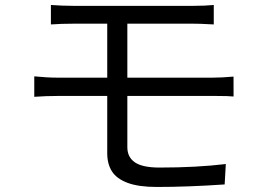

<svg xmlns="http://www.w3.org/2000/svg" viewBox="-20 -728 1040 762"><path d="M271.8 -704.8H746.4Q794 -704.8 828.4 -708.2V-631L807.6 -632Q773.6 -634 746.4 -634H271.8Q221.8 -634 182 -631V-708.2Q228 -704.8 271.8 -704.8ZM485.4 -143.6Q485.4 -104.2 515.5 -83.6Q545.6 -63 613.2 -63Q759.6 -63 876.2 -77L871.6 4Q725.2 14 602.4 14Q530.2 14 486.7 -2.2Q443.2 -18.4 424.4 -47.7Q405.6 -77 405.6 -119.6V-392.2V-656.6L485.4 -655.8V-389.4ZM209.2 -419.8H824.2Q859.2 -419.8 906.8 -424L907 -345Q887.4 -347.2 836 -347.2H825.8H209.2Q163.2 -347.2 116 -343.8V-425Q167.8 -419.8 209.2 -419.8Z"/></svg>

Font: 寒蝉端黑体 Light
Style: Regular
Weight: 300
Designer: ChillDuanSans {Warren2060}; 
Source Han Sans {Ryoko NISHIZUKA 西塚涼子 (kana, bopomofo & ideographs); Paul D. Hunt (Latin, G
Foundry: ChillType&Adobe
Version: Version 1.300;Glyphs 3.3 (3306)